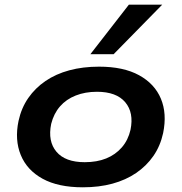

<svg xmlns="http://www.w3.org/2000/svg" viewBox="-20 -788 774 818"><path d="M333 10Q228 10 161.5 -26.5Q95 -63 68.5 -127.5Q42 -192 59 -273Q71 -328 100.5 -370.5Q130 -413 174 -443Q218 -473 275.5 -488.5Q333 -504 402 -504Q506 -504 572.5 -467.5Q639 -431 665.5 -367.5Q692 -304 675 -221Q663 -166 633.5 -123.5Q604 -81 560 -51Q516 -21 459 -5.5Q402 10 333 10ZM341 -97Q393 -97 432.5 -113Q472 -129 499 -160Q526 -191 536 -235Q551 -308 513.5 -352.5Q476 -397 393 -397Q343 -397 302.5 -381Q262 -365 235.5 -334.5Q209 -304 198 -260Q183 -186 220.5 -141.5Q258 -97 341 -97ZM365 -557 529 -768H671L464 -557Z"/></svg>

Font: Nunito Sans 10pt Expanded
Style: Bold Italic
Weight: 700
Width: 7
Italic angle: -9°
Designer: Vernon Adams
Foundry: Vernon Adams
Version: Version 3.101;gftools[0.9.27]